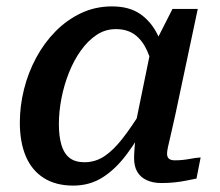

<svg xmlns="http://www.w3.org/2000/svg" viewBox="-20 -568 689 600"><path d="M501 -364 462 -334Q454 -378 439.5 -410Q425 -442 401.5 -459.5Q378 -477 342 -477Q309 -477 282 -459Q255 -441 233 -410.5Q211 -380 195.5 -341Q180 -302 172 -260.5Q164 -219 164 -180Q164 -142 172 -115Q180 -88 197.5 -74.5Q215 -61 244 -61Q278 -61 306.5 -80Q335 -99 364 -136.5Q393 -174 427 -229L446 -198Q412 -134 376.5 -86.5Q341 -39 300.5 -13.5Q260 12 209 12Q154 12 116.5 -12Q79 -36 60.5 -80Q42 -124 42 -185Q42 -237 55 -289Q68 -341 93 -387.5Q118 -434 153.5 -470Q189 -506 233.5 -527Q278 -548 330 -548Q384 -548 418.5 -524Q453 -500 473 -458.5Q493 -417 501 -364ZM598 -540 528 -210Q520 -173 514 -148Q508 -123 505 -109Q502 -95 502 -88Q502 -77 508 -72Q514 -67 526 -67Q549 -67 570.5 -71Q592 -75 607 -76L594 -10Q579 -7 561.5 -3.5Q544 0 525 2Q506 4 484 4Q458 4 438.5 -5Q419 -14 409 -31Q399 -48 399 -74Q399 -84 400.5 -105.5Q402 -127 405 -157L397 -148L451 -412L458 -420L519 -540Z"/></svg>

Font: Roboto Serif 20pt Medium
Style: Italic
Weight: 500
Italic angle: -10°
Version: Version 1.008